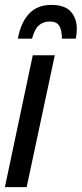

<svg xmlns="http://www.w3.org/2000/svg" viewBox="-22 -765 334 785"><path d="M-2 0 112 -539H202L87 0ZM51 -607Q63 -673 97 -709Q131 -745 187 -745Q243 -745 267.5 -717.5Q292 -690 292 -647Q292 -637 291 -627Q290 -617 288 -607H231Q231 -643 220 -660Q209 -677 182 -677Q154 -677 136.5 -661Q119 -645 109 -607Z"/></svg>

Font: Noto Sans ExtraCondensed Medium
Style: Italic
Weight: 500
Width: 2
Italic angle: -12°
Designer: Monotype Design Team
Foundry: Monotype Imaging Inc.
Version: Version 2.013; ttfautohint (v1.8.4.7-5d5b)